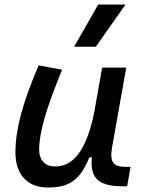

<svg xmlns="http://www.w3.org/2000/svg" viewBox="-20 -815 626 845"><path d="M191.4 10.3Q123 10.3 85.4 -30.5Q47.9 -71.3 47.9 -145Q47.9 -219.7 72 -310.3Q96.2 -400.9 149.9 -527.3L253.4 -508.3Q200.2 -378.9 176.3 -295.7Q152.3 -212.4 152.3 -157.2Q152.3 -121.6 170.9 -102.1Q189.5 -82.5 223.1 -82.5Q288.1 -82.5 330.6 -145.3Q373 -208 395.5 -325.7L386.7 -122.6H354.5L382.3 -146Q365.2 -98.1 343.3 -63Q321.3 -27.8 285.9 -8.8Q250.5 10.3 191.4 10.3ZM516.6 4.9Q463.9 4.9 432.6 -9Q401.4 -22.9 390.1 -52.7Q378.9 -82.5 385.3 -129.9L379.4 -234.9L429.7 -517.6H535.6L473.1 -165.5Q464.8 -118.7 477.8 -99.6Q490.7 -80.6 533.7 -80.6H554.7L539.6 4.9ZM306.2 -609.4 412.1 -794.9H532.2L401.9 -609.4Z"/></svg>

Font: Cascadia Code
Style: Italic
Weight: 400
Italic angle: -10°
Designer: Aaron Bell
Foundry: Saja Typeworks
Version: Version 2407.024